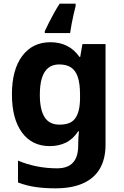

<svg xmlns="http://www.w3.org/2000/svg" viewBox="-20 -786 673 1046"><path d="M255 -556Q305 -556 345 -536Q385 -516 413 -476H417L429 -546H555V1Q555 79 524.5 132Q494 185 433 212.5Q372 240 282 240Q224 240 174.5 233Q125 226 78 208V89Q128 110 181.5 120.5Q235 131 291 131Q349 131 377.5 100Q406 69 406 7V-4Q406 -21 407.5 -39Q409 -57 410 -71H406Q378 -28 339 -9Q300 10 251 10Q154 10 99.5 -64.5Q45 -139 45 -272Q45 -406 101 -481Q157 -556 255 -556ZM302 -435Q267 -435 243.5 -416.5Q220 -398 208.5 -361.5Q197 -325 197 -270Q197 -188 223 -147.5Q249 -107 304 -107Q333 -107 354 -114.5Q375 -122 388.5 -139.5Q402 -157 409 -185Q416 -213 416 -253V-271Q416 -330 404 -366Q392 -402 367 -418.5Q342 -435 302 -435ZM392 -753Q387 -734 381 -707.5Q375 -681 370 -654.5Q365 -628 362 -606H224V-616Q234 -638 246.5 -662.5Q259 -687 273.5 -713.5Q288 -740 305 -766H392Z"/></svg>

Font: Noto Sans Myanmar
Style: Regular
Weight: 400
Designer: Monotype Design Team
Foundry: Monotype Imaging Inc.
Version: Version 2.107